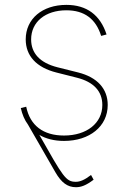

<svg xmlns="http://www.w3.org/2000/svg" viewBox="-20 -574 533 798"><path d="M246.1 11.7C352.5 11.7 427.7 -48.8 427.7 -137.7C427.7 -205.1 384.3 -252.9 304.7 -272.9L218.8 -294.4C145 -313 109.4 -353.5 109.4 -410.2C109.4 -482.9 168.5 -531.2 255.9 -531.2C330.6 -531.2 378.4 -495.6 400.4 -424.8L422.9 -430.7C396.5 -512.2 339.8 -553.7 255.9 -553.7C156.2 -553.7 86.9 -496.1 86.9 -410.2C86.9 -342.3 130.9 -293.5 214.8 -272.5L299.8 -251C369.6 -233.4 405.3 -194.3 405.3 -137.7C405.3 -62 340.3 -10.7 246.1 -10.7C159.2 -10.7 105 -52.7 88.9 -130.4L66.4 -125C72.3 -98.6 82 -75.2 96.2 -56.2L210 141.6C235.4 185.5 260.7 204.1 295.9 204.1C316.9 204.1 337.4 196.8 369.1 172.9L358.4 153.3C331.5 173.8 313 181.6 294.9 181.6C253.4 181.6 242.2 160.6 143.6 -13.2C171.4 2.9 205.6 11.7 246.1 11.7Z"/></svg>

Font: Raveo Thin
Style: Regular
Weight: 100
Designer: Jakub Foglar, Rasmus Andersson (Inter)
Foundry: Jakubfoglar.com
Version: Version 1.100;Glyphs 3.2.3 (3260)